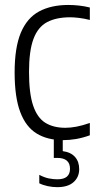

<svg xmlns="http://www.w3.org/2000/svg" viewBox="-20 -570 401 794"><path d="M241 9.5Q176.5 9.5 131.8 -17.8Q87 -45 63.8 -106.5Q40.5 -168 40.5 -270.5Q40.5 -373.5 66.2 -434.8Q92 -496 141.8 -522.8Q191.5 -549.5 263 -549.5Q284 -549.5 306.8 -547Q329.5 -544.5 351.5 -539V-487.5Q328 -493.5 306.5 -496Q285 -498.5 270.5 -498.5Q212.5 -498.5 174.8 -478.5Q137 -458.5 118.5 -409.2Q100 -360 100 -272.5Q100 -184 117 -133.5Q134 -83 167.5 -62.2Q201 -41.5 250.5 -41.5Q271.5 -41.5 296.5 -46.2Q321.5 -51 351.5 -61.5V-10.5Q322.5 0 295 4.8Q267.5 9.5 241 9.5ZM216.5 204Q197.5 204 177.5 199.8Q157.5 195.5 142.5 188V153Q163 164 181.8 167.8Q200.5 171.5 217.5 171.5Q269.5 171.5 269.5 128Q269.5 83 216.5 83H202.5V-10H239.5V55Q273 59.5 290.2 79Q307.5 98.5 307.5 129.5Q307.5 162.5 284.2 183.2Q261 204 216.5 204Z"/></svg>

Font: Encode Sans Cnd Lt
Style: Regular
Weight: 300
Width: 3
Designer: Multiple Designers
Foundry: Impallari Type
Version: Version 3.002; ttfautohint (v1.8.3) -l 8 -r 50 -G 200 -x 14 